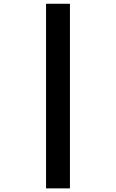

<svg xmlns="http://www.w3.org/2000/svg" viewBox="-20 -865 626 1036"><path d="M228.5 151.4V-844.7H357.4V151.4Z"/></svg>

Font: Cascadia Mono NF
Style: Italic
Weight: 400
Italic angle: -10°
Monospace: yes
Designer: Aaron Bell
Foundry: Saja Typeworks
Version: Version 2404.023